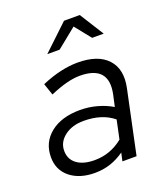

<svg xmlns="http://www.w3.org/2000/svg" viewBox="-134 -807 774 905"><g transform="rotate(-20 253.0 -355.0)"><path d="M187 7Q110 7 63 -31Q16 -69 16 -133Q16 -207 71.5 -251.5Q127 -296 220 -296Q264 -296 305.5 -284.5Q347 -273 380 -253L393 -312Q421 -448 274 -448Q214 -448 124 -409L104 -468Q156 -490 201 -500Q246 -510 286 -510Q388 -510 435.5 -458.5Q483 -407 464 -317L397 0H326L335 -41Q301 -17 264.5 -5Q228 7 187 7ZM206 -50Q285 -50 348 -101L368 -195Q311 -242 219 -242Q161 -242 123 -213Q85 -184 85 -140Q85 -98 117 -74Q149 -50 206 -50ZM166 -596 294 -717H373L449 -596H391L327 -676L228 -596Z"/></g></svg>

Font: Red Hat Display VF
Style: Italic
Weight: 300
Italic angle: -12°
Designer: Pentagram, MCKL
Foundry: Pentagram, MCKL
Version: Version 1.010